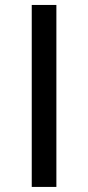

<svg xmlns="http://www.w3.org/2000/svg" viewBox="-20 -736 347 756"><path d="M202 0H105V-716.5H202Z"/></svg>

Font: Lato TR
Style: Regular
Weight: 400
Designer: Lukasz Dziedzic
Foundry: tyPoland Lukasz Dziedzic
Version: Version 1.104 2013